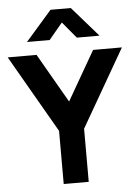

<svg xmlns="http://www.w3.org/2000/svg" viewBox="-62 -1007 755 1055"><g transform="rotate(-5 315.0 -480.0)"><path d="M113 -795 257 -960H369L513 -795H388L313 -885L238 -795ZM246 0V-293L0 -720H159L315 -449L471 -720H630L384 -293V0Z"/></g></svg>

Font: Manrope ExtraLight ExtraBold
Style: Regular
Weight: 800
Version: Version 4.504